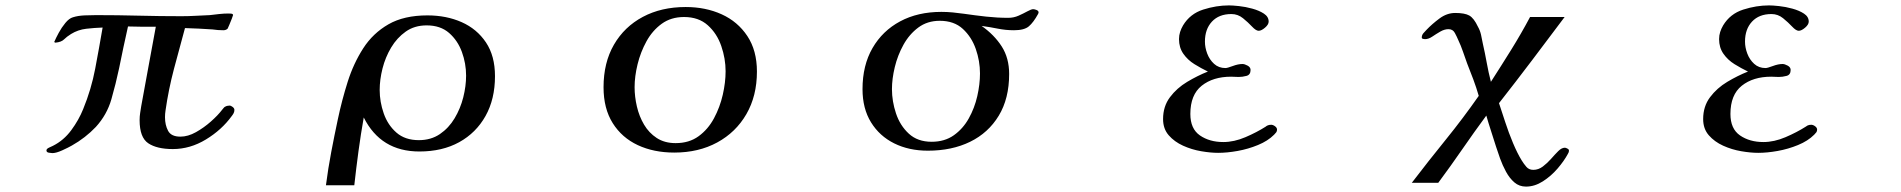

<svg xmlns="http://www.w3.org/2000/svg" viewBox="-20 -564 7040 711"><path d="M848 -157Q848 -150 845 -144.5Q842 -139 838 -134Q801 -83 742.5 -47.5Q684 -12 620 -12Q561 -12 529 -33.5Q497 -55 497 -119Q497 -133 499 -145.5Q501 -158 503 -171Q517 -245 530 -318.5Q543 -392 557 -465Q531 -465 505.5 -465Q480 -465 454 -466Q445 -427 437 -388.5Q429 -350 421 -311Q409 -254 392.5 -196.5Q376 -139 335 -94Q316 -74 293.5 -56.5Q271 -39 246 -25Q234 -18 211 -7.5Q188 3 174 3Q170 3 161 1.5Q152 0 152 -7Q152 -13 162 -17.5Q172 -22 176 -24Q216 -44 244 -82Q272 -120 288 -160Q318 -233 332.5 -309.5Q347 -386 360 -462Q330 -461 299.5 -457.5Q269 -454 243 -438Q227 -428 217 -418Q207 -408 185 -406L181 -408V-409Q187 -423 197.5 -442.5Q208 -462 222 -479Q236 -496 250 -500Q269 -506 293 -507Q317 -508 336 -508Q415 -508 494 -506Q573 -504 652 -504Q678 -504 704.5 -505.5Q731 -507 757 -508Q774 -510 791.5 -512Q809 -514 826 -514Q828 -514 835.5 -513.5Q843 -513 843 -508Q843 -507 838.5 -495Q834 -483 829 -471.5Q824 -460 823 -458Q817 -452 807 -452Q787 -452 767 -455Q742 -457 716.5 -458Q691 -459 665 -460Q644 -384 624 -308Q604 -232 593 -155Q592 -149 591.5 -142.5Q591 -136 591 -130Q591 -101 602.5 -79.5Q614 -58 648 -58Q676 -58 705.5 -74.5Q735 -91 761 -114Q787 -137 803 -158Q805 -160 808 -164Q811 -168 814 -169Q821 -173 830 -173Q835 -173 841.5 -168Q848 -163 848 -157Z M1706 -284Q1706 -329 1690.5 -371.5Q1675 -414 1643 -442Q1611 -470 1560 -470Q1515 -470 1482.5 -447Q1450 -424 1428.5 -388Q1407 -352 1396.5 -310.5Q1386 -269 1386 -231Q1386 -187 1401 -144Q1416 -101 1448 -73Q1480 -45 1531 -45Q1576 -45 1609 -67.5Q1642 -90 1663.5 -126Q1685 -162 1695.5 -203.5Q1706 -245 1706 -284ZM1813 -282Q1813 -197 1778 -134.5Q1743 -72 1680.5 -37.5Q1618 -3 1533 -3Q1390 -3 1327 -129Q1316 -67 1307.5 -4Q1299 59 1292 122H1187Q1195 60 1206.5 -0.5Q1218 -61 1231 -122Q1246 -193 1267.5 -261Q1289 -329 1325 -385Q1361 -441 1418.5 -474Q1476 -507 1563 -507Q1633 -507 1689.5 -482Q1746 -457 1779.5 -407Q1813 -357 1813 -282Z M2667 -300Q2667 -347 2651 -393.5Q2635 -440 2601 -470.5Q2567 -501 2513 -501Q2465 -501 2430.5 -476Q2396 -451 2374 -411Q2352 -371 2341 -326Q2330 -281 2330 -241Q2330 -206 2338.5 -169.5Q2347 -133 2365 -102.5Q2383 -72 2412 -53Q2441 -34 2482 -34Q2532 -34 2567 -59.5Q2602 -85 2624 -126Q2646 -167 2656.5 -213Q2667 -259 2667 -300ZM2783 -299Q2783 -209 2744 -141.5Q2705 -74 2636 -36.5Q2567 1 2477 1Q2401 1 2342 -26.5Q2283 -54 2249 -108Q2215 -162 2215 -241Q2215 -332 2253.5 -398.5Q2292 -465 2360.5 -501.5Q2429 -538 2519 -538Q2593 -538 2652.5 -511Q2712 -484 2747.5 -430.5Q2783 -377 2783 -299Z M3609 -292Q3609 -338 3593.5 -382.5Q3578 -427 3545.5 -457Q3513 -487 3460 -487Q3414 -487 3380.5 -462Q3347 -437 3325.5 -398Q3304 -359 3293.5 -315.5Q3283 -272 3283 -234Q3283 -189 3298 -144Q3313 -99 3345.5 -69Q3378 -39 3430 -39Q3478 -39 3512 -63Q3546 -87 3567.5 -125.5Q3589 -164 3599 -208Q3609 -252 3609 -292ZM3826 -518Q3826 -516 3824 -512Q3807 -481 3790 -466.5Q3773 -452 3735 -452Q3704 -452 3674.5 -458Q3645 -464 3615 -468Q3662 -435 3689.5 -392Q3717 -349 3717 -290Q3717 -199 3678.5 -135.5Q3640 -72 3572.5 -39Q3505 -6 3416 -6Q3346 -6 3291.5 -33Q3237 -60 3205.5 -111Q3174 -162 3174 -234Q3174 -322 3211 -386Q3248 -450 3313.5 -485Q3379 -520 3466 -520Q3487 -520 3508 -518Q3529 -516 3550 -513Q3591 -507 3632 -502.5Q3673 -498 3714 -498Q3734 -498 3752 -506Q3770 -514 3784.5 -522Q3799 -530 3806 -530Q3811 -530 3818.5 -527Q3826 -524 3826 -518Z M4709 -84Q4709 -78 4706 -74Q4703 -70 4698 -65Q4675 -42 4638.5 -27Q4602 -12 4563 -5Q4524 2 4491 2Q4463 2 4428 -4Q4393 -10 4361 -24.5Q4329 -39 4308 -63Q4287 -87 4287 -123Q4287 -170 4312.5 -204Q4338 -238 4376.5 -261Q4415 -284 4453 -299Q4428 -311 4403 -326.5Q4378 -342 4362 -365Q4346 -388 4346 -419Q4346 -433 4350 -445.5Q4354 -458 4361 -470Q4387 -513 4435.5 -528.5Q4484 -544 4531 -544Q4544 -544 4568 -541.5Q4592 -539 4617.5 -532Q4643 -525 4660.5 -513.5Q4678 -502 4678 -484Q4678 -473 4664.5 -461.5Q4651 -450 4641 -450Q4631 -450 4616.5 -465.5Q4602 -481 4583 -496.5Q4564 -512 4540 -512Q4494 -512 4468 -484Q4442 -456 4442 -410Q4442 -388 4450.5 -365.5Q4459 -343 4476 -327.5Q4493 -312 4518 -312Q4525 -312 4545 -319.5Q4565 -327 4581 -327Q4589 -327 4600 -321Q4611 -315 4611 -305Q4611 -287 4596 -283Q4581 -279 4567 -279Q4560 -279 4553 -279.5Q4546 -280 4539 -280Q4472 -280 4430 -246.5Q4388 -213 4388 -142Q4388 -87 4423.5 -62.5Q4459 -38 4510 -38Q4550 -38 4592 -56Q4634 -74 4667 -95Q4669 -97 4673 -99Q4679 -102 4687 -102Q4694 -102 4701.5 -96.5Q4709 -91 4709 -84Z M5790 -7Q5790 -3 5789 0Q5788 3 5786 6Q5772 32 5748 60Q5724 88 5693.5 107.5Q5663 127 5631 127Q5606 127 5588 111.5Q5570 96 5557 72Q5544 48 5535 23Q5526 -2 5520 -21Q5511 -50 5501.5 -79Q5492 -108 5484 -136Q5439 -75 5395.5 -12Q5352 51 5306 113H5208Q5270 32 5334 -47Q5398 -126 5456 -209Q5447 -240 5436 -269.5Q5425 -299 5413 -329Q5405 -351 5397.5 -373Q5390 -395 5380 -416Q5375 -428 5367.5 -442Q5360 -456 5344 -456Q5329 -456 5313.5 -447Q5298 -438 5284 -428.5Q5270 -419 5257 -419Q5255 -419 5250 -420Q5245 -421 5245 -425Q5245 -434 5251 -441Q5257 -448 5263 -454Q5283 -475 5310.5 -495.5Q5338 -516 5369 -516Q5404 -516 5421 -506.5Q5438 -497 5453 -465Q5461 -451 5464.5 -435Q5468 -419 5471 -403Q5479 -368 5485.5 -332Q5492 -296 5501 -261Q5539 -320 5576 -379.5Q5613 -439 5646 -501H5774Q5714 -421 5653.5 -341Q5593 -261 5531 -182Q5541 -152 5554 -112Q5567 -72 5583 -34Q5599 4 5615 30Q5623 43 5632.5 54Q5642 65 5658 65Q5677 65 5693.5 52.5Q5710 40 5724 24Q5738 8 5750.5 -4.5Q5763 -17 5775 -17Q5778 -17 5784 -14Q5790 -11 5790 -7Z M6709 -84Q6709 -78 6706 -74Q6703 -70 6698 -65Q6675 -42 6638.5 -27Q6602 -12 6563 -5Q6524 2 6491 2Q6463 2 6428 -4Q6393 -10 6361 -24.5Q6329 -39 6308 -63Q6287 -87 6287 -123Q6287 -170 6312.5 -204Q6338 -238 6376.5 -261Q6415 -284 6453 -299Q6428 -311 6403 -326.5Q6378 -342 6362 -365Q6346 -388 6346 -419Q6346 -433 6350 -445.5Q6354 -458 6361 -470Q6387 -513 6435.5 -528.5Q6484 -544 6531 -544Q6544 -544 6568 -541.5Q6592 -539 6617.5 -532Q6643 -525 6660.5 -513.5Q6678 -502 6678 -484Q6678 -473 6664.5 -461.5Q6651 -450 6641 -450Q6631 -450 6616.5 -465.5Q6602 -481 6583 -496.5Q6564 -512 6540 -512Q6494 -512 6468 -484Q6442 -456 6442 -410Q6442 -388 6450.5 -365.5Q6459 -343 6476 -327.5Q6493 -312 6518 -312Q6525 -312 6545 -319.5Q6565 -327 6581 -327Q6589 -327 6600 -321Q6611 -315 6611 -305Q6611 -287 6596 -283Q6581 -279 6567 -279Q6560 -279 6553 -279.5Q6546 -280 6539 -280Q6472 -280 6430 -246.5Q6388 -213 6388 -142Q6388 -87 6423.5 -62.5Q6459 -38 6510 -38Q6550 -38 6592 -56Q6634 -74 6667 -95Q6669 -97 6673 -99Q6679 -102 6687 -102Q6694 -102 6701.5 -96.5Q6709 -91 6709 -84Z"/></svg>

Font: Kaisei Tokumin Medium
Style: Regular
Weight: 500
Designer: Font-Kai, 金井和夫
Foundry: KAZUO KANAI
Version: Version 5.003